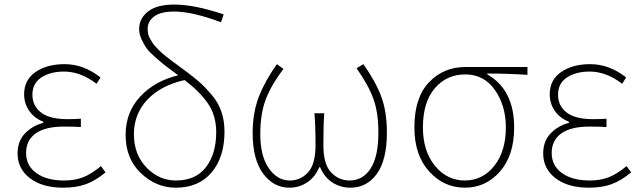

<svg xmlns="http://www.w3.org/2000/svg" viewBox="-20 -827 2865 859"><path d="M262.7 12.7Q168.9 12.7 113.8 -29.8Q58.6 -72.3 58.6 -140.6Q58.6 -195.3 91.8 -230Q125 -264.6 173.8 -277.3V-282.2Q132.8 -298.8 110.4 -331.5Q87.9 -364.3 87.9 -405.3Q87.9 -469.7 139.2 -504.9Q190.4 -540 268.6 -540Q354.5 -540 429.7 -480.5L412.1 -452.1Q340.8 -506.8 266.6 -506.8Q205.1 -506.8 165 -480.5Q125 -454.1 125 -403.3Q125 -353.5 163.6 -323.7Q202.1 -293.9 282.2 -293.9Q314.5 -293.9 341.8 -295.9V-258.8Q310.5 -260.7 265.6 -260.7Q182.6 -260.7 139.6 -230Q96.7 -199.2 96.7 -142.6Q96.7 -85.9 142.6 -52.7Q188.5 -19.5 266.6 -19.5Q315.4 -19.5 352.5 -34.2Q389.6 -48.8 431.6 -84L452.1 -55.7Q407.2 -18.6 364.3 -2.9Q321.3 12.7 262.7 12.7Z M766.6 -19.5Q856.4 -19.5 901.9 -79.6Q947.3 -139.6 947.3 -235.4Q947.3 -310.5 910.2 -364.3Q873 -418 805.7 -468.8Q698.2 -444.3 638.7 -380.4Q579.1 -316.4 579.1 -226.6Q579.1 -135.7 635.3 -77.6Q691.4 -19.5 766.6 -19.5ZM980.5 -762.7 968.8 -727.5Q840.8 -775.4 757.8 -775.4Q699.2 -775.4 669.9 -753.4Q640.6 -731.4 640.6 -699.2Q640.6 -687.5 642.6 -676.3Q644.5 -665 651.4 -653.8Q658.2 -642.6 663.1 -634.3Q668 -626 680.7 -613.3Q693.4 -600.6 699.7 -594.2Q706.1 -587.9 723.6 -574.2Q741.2 -560.5 748 -555.2Q754.9 -549.8 776.9 -533.7Q798.8 -517.6 805.7 -512.7Q846.7 -482.4 872.1 -460Q897.5 -437.5 926.8 -403.3Q956.1 -369.1 970.2 -328.1Q984.4 -287.1 984.4 -238.3Q984.4 -124 926.8 -55.7Q869.1 12.7 766.6 12.7Q678.7 12.7 610.4 -52.2Q542 -117.2 542 -223.6Q542 -324.2 606.9 -394.5Q671.9 -464.8 777.3 -490.2Q736.3 -520.5 722.7 -530.8Q709 -541 678.7 -567.4Q648.4 -593.8 636.7 -609.9Q625 -626 613.8 -649.9Q602.5 -673.8 602.5 -697.3Q602.5 -744.1 642.1 -775.4Q681.6 -806.6 759.8 -806.6Q849.6 -806.6 980.5 -762.7Z M1274.4 12.7Q1204.1 12.7 1157.2 -50.3Q1110.4 -113.3 1110.4 -232.4Q1110.4 -323.2 1138.2 -394.5Q1166 -465.8 1218.8 -540L1248 -518.6Q1194.3 -448.2 1169.4 -383.3Q1144.5 -318.4 1144.5 -227.5Q1144.5 -128.9 1182.6 -74.2Q1220.7 -19.5 1276.4 -19.5Q1325.2 -19.5 1358.4 -56.2Q1391.6 -92.8 1391.6 -176.8Q1391.6 -267.6 1386.7 -320.3H1430.7Q1426.8 -267.6 1426.8 -176.8Q1426.8 -92.8 1460.9 -56.2Q1495.1 -19.5 1543.9 -19.5Q1603.5 -19.5 1638.2 -73.2Q1672.9 -127 1672.9 -234.4Q1672.9 -323.2 1650.4 -385.3Q1627.9 -447.3 1575.2 -521.5L1605.5 -540Q1659.2 -464.8 1685.1 -396.5Q1710.9 -328.1 1710.9 -234.4Q1710.9 -111.3 1666 -49.3Q1621.1 12.7 1547.9 12.7Q1502.9 12.7 1466.8 -10.7Q1430.7 -34.2 1412.1 -79.1H1408.2Q1390.6 -35.2 1354.5 -11.2Q1318.4 12.7 1274.4 12.7Z M1834 -256.8Q1834 -390.6 1899.4 -459Q1964.8 -527.3 2062.5 -527.3H2339.8V-492.2Q2249 -498 2160.2 -498V-494.1Q2280.3 -425.8 2280.3 -256.8Q2280.3 -131.8 2216.8 -59.6Q2153.3 12.7 2059.6 12.7Q1965.8 12.7 1899.9 -60.1Q1834 -132.8 1834 -256.8ZM2243.2 -256.8Q2243.2 -354.5 2194.3 -424.3Q2145.5 -494.1 2061.5 -494.1Q1978.5 -494.1 1925.3 -432.1Q1872.1 -370.1 1872.1 -256.8Q1872.1 -151.4 1925.8 -85.4Q1979.5 -19.5 2059.6 -19.5Q2139.6 -19.5 2191.4 -85Q2243.2 -150.4 2243.2 -256.8Z M2614.3 12.7Q2520.5 12.7 2465.3 -29.8Q2410.2 -72.3 2410.2 -140.6Q2410.2 -195.3 2443.4 -230Q2476.6 -264.6 2525.4 -277.3V-282.2Q2484.4 -298.8 2461.9 -331.5Q2439.5 -364.3 2439.5 -405.3Q2439.5 -469.7 2490.7 -504.9Q2542 -540 2620.1 -540Q2706.1 -540 2781.2 -480.5L2763.7 -452.1Q2692.4 -506.8 2618.2 -506.8Q2556.6 -506.8 2516.6 -480.5Q2476.6 -454.1 2476.6 -403.3Q2476.6 -353.5 2515.1 -323.7Q2553.7 -293.9 2633.8 -293.9Q2666 -293.9 2693.4 -295.9V-258.8Q2662.1 -260.7 2617.2 -260.7Q2534.2 -260.7 2491.2 -230Q2448.2 -199.2 2448.2 -142.6Q2448.2 -85.9 2494.1 -52.7Q2540 -19.5 2618.2 -19.5Q2667 -19.5 2704.1 -34.2Q2741.2 -48.8 2783.2 -84L2803.7 -55.7Q2758.8 -18.6 2715.8 -2.9Q2672.9 12.7 2614.3 12.7Z"/></svg>

Font: Bpmf Zihi Sans ExtraLight
Style: ExtraLight
Weight: 250
Foundry: But Ko
Version: Version 1.320